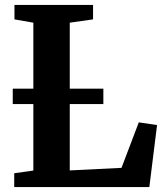

<svg xmlns="http://www.w3.org/2000/svg" viewBox="-20 -763 672 783"><path d="M38 0V-56.5L116 -67.5V-670.5L39 -684V-743H359.5V-684L264.5 -670.5V-68L475.5 -78.5L546 -264L620.5 -253L589 0ZM401.5 -401.5V-338.5H32V-401.5Z"/></svg>

Font: Merriweather 28pt
Style: Bold
Weight: 700
Version: Version 2.100